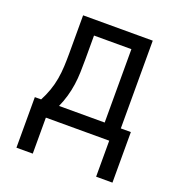

<svg xmlns="http://www.w3.org/2000/svg" viewBox="-128 -627 856 917"><g transform="rotate(20 300.0 -168.5)"><path d="M56 183V-74H88Q103 -102 114 -133Q125 -164 130.5 -196Q136 -228 137.5 -260.5Q139 -293 139 -325V-520H493V-74H544V183H461V0H139V183ZM179 -74H411V-447H221V-325Q221 -293 220 -260.5Q219 -228 214.5 -196.5Q210 -165 201 -134Q192 -103 179 -74Z"/></g></svg>

Font: Iosevka Aile
Style: Regular
Weight: 400
Designer: Belleve Invis
Foundry: Belleve Invis
Version: Version 28.0.1; ttfautohint (v1.8.4)